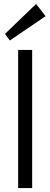

<svg xmlns="http://www.w3.org/2000/svg" viewBox="-20 -953 255 973"><path d="M143 -700V0H72V-700ZM211 -871 30 -748 5 -781 163 -933Z"/></svg>

Font: Pathway Extreme Condensed Light
Style: Regular
Weight: 300
Width: 3
Version: Version 1.001;gftools[0.9.26]